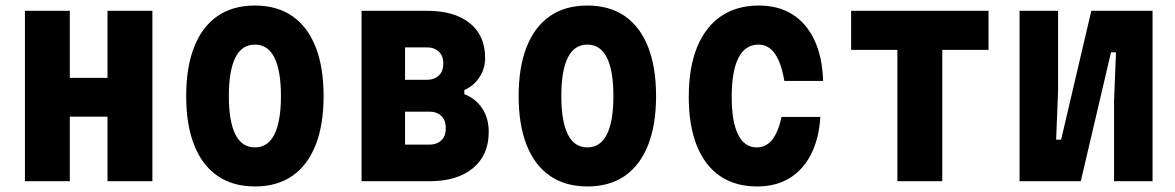

<svg xmlns="http://www.w3.org/2000/svg" viewBox="-20 -654 4240 693"><path d="M70 0V-615H232V-373H368V-615H530V0H368V-233H232V0Z M900 19Q821 19 765.5 -19Q710 -57 681 -130Q652 -203 652 -307Q652 -412 681 -485Q710 -558 765 -596Q820 -634 900 -634Q980 -634 1035 -596Q1090 -558 1119 -485Q1148 -412 1148 -307Q1148 -203 1119 -130Q1090 -57 1035 -19Q980 19 900 19ZM900 -122Q947 -122 970.5 -169Q994 -216 994 -307Q994 -399 970.5 -446Q947 -493 900 -493Q853 -493 829.5 -446Q806 -399 806 -307Q806 -216 829.5 -169Q853 -122 900 -122Z M1285 0V-615H1522Q1620 -615 1675.5 -570.5Q1731 -526 1731 -445Q1731 -406 1710.5 -375Q1690 -344 1656 -329V-314Q1696 -299 1720 -263.5Q1744 -228 1744 -178Q1744 -94 1687 -47Q1630 0 1531 0ZM1442 -132H1531Q1556 -132 1572.5 -147Q1589 -162 1589 -191Q1589 -221 1572.5 -236Q1556 -251 1531 -251H1442ZM1442 -366H1522Q1547 -366 1563.5 -381Q1580 -396 1580 -425Q1580 -453 1563.5 -468Q1547 -483 1522 -483H1442Z M2100 19Q2021 19 1965.5 -19Q1910 -57 1881 -130Q1852 -203 1852 -307Q1852 -412 1881 -485Q1910 -558 1965 -596Q2020 -634 2100 -634Q2180 -634 2235 -596Q2290 -558 2319 -485Q2348 -412 2348 -307Q2348 -203 2319 -130Q2290 -57 2235 -19Q2180 19 2100 19ZM2100 -122Q2147 -122 2170.5 -169Q2194 -216 2194 -307Q2194 -399 2170.5 -446Q2147 -493 2100 -493Q2053 -493 2029.5 -446Q2006 -399 2006 -307Q2006 -216 2029.5 -169Q2053 -122 2100 -122Z M2713 19Q2634 19 2579 -18.5Q2524 -56 2495 -128.5Q2466 -201 2466 -304Q2466 -410 2496 -483.5Q2526 -557 2582.5 -595.5Q2639 -634 2719 -634Q2790 -634 2840.5 -602Q2891 -570 2919.5 -509.5Q2948 -449 2951 -362H2811Q2800 -427 2777 -460Q2754 -493 2718 -493Q2670 -493 2645.5 -445.5Q2621 -398 2621 -304Q2621 -215 2644 -168.5Q2667 -122 2711 -122Q2745 -122 2767 -149.5Q2789 -177 2801 -232H2941Q2936 -153 2907 -96.5Q2878 -40 2829 -10.5Q2780 19 2713 19Z M3219 0V-474H3052V-615H3548V-474H3381V0Z M3660 0V-615H3799V-326L3792 -150H3810L3919 -615H4140V0H4001V-289L4008 -465H3990L3881 0Z"/></svg>

Font: Martian Mono Condensed
Style: Bold
Weight: 700
Width: 3
Designer: Roman Shamin
Foundry: Evil Martians
Version: Version 1.000